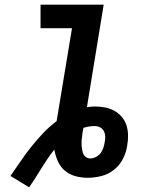

<svg xmlns="http://www.w3.org/2000/svg" viewBox="-20 -755 640 824"><path d="M105 49 25 0Q47 -31 68.5 -63Q90 -95 114.5 -125.5Q139 -156 165.5 -184Q192 -212 223 -235L289 -634H154V-735H425L353 -295Q361 -296 369.5 -297Q378 -298 386 -298Q408 -298 430 -294Q452 -290 470 -280Q488 -270 502 -254Q516 -238 522.5 -218Q529 -198 529.5 -175.5Q530 -153 526 -131Q522 -102 508 -74Q494 -46 469.5 -26.5Q445 -7 415 0.5Q385 8 356 8Q329 8 303.5 1Q278 -6 258.5 -22.5Q239 -39 228.5 -62.5Q218 -86 213 -113Q198 -94 184 -73.5Q170 -53 157.5 -32.5Q145 -12 132 8.5Q119 29 105 49ZM367 -75Q379 -75 391 -81Q403 -87 411 -97Q419 -107 423 -119Q427 -131 429 -143Q432 -156 431.5 -169Q431 -182 425.5 -192.5Q420 -203 409.5 -208.5Q399 -214 386 -214Q374 -214 361.5 -212Q349 -210 338 -206L334 -185Q333 -174 331.5 -163Q330 -152 330 -141Q330 -130 331.5 -119Q333 -108 336 -98.5Q339 -89 347.5 -82Q356 -75 367 -75Z"/></svg>

Font: Iosevka Extended Oblique
Style: Bold
Weight: 700
Width: 7
Italic angle: -9°
Monospace: yes
Designer: Belleve Invis
Foundry: Belleve Invis
Version: Version 32.5.0; ttfautohint (v1.8.4)